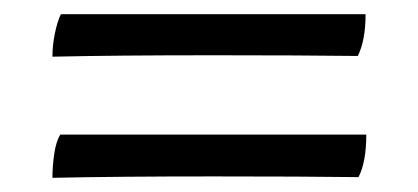

<svg xmlns="http://www.w3.org/2000/svg" viewBox="-20 -390 590 271"><path d="M66 -370H496Q496 -333 485 -311Q406 -312 282 -312Q144 -312 54 -310Q54 -326 57.5 -343Q61 -360 66 -370ZM65 -200H497Q497 -161 486 -140Q407 -141 282 -141Q143 -141 54 -139Q54 -155 56.5 -172.5Q59 -190 65 -200Z"/></svg>

Font: Vollkorn SC SemiBold
Style: Regular
Weight: 600
Designer: Friedrich Althausen
Foundry: Friedrich Althausen
Version: Version 4.015